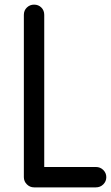

<svg xmlns="http://www.w3.org/2000/svg" viewBox="-20 -794 479 829"><path d="M394 15H127Q109 15 96 2Q83 -11 83 -29V-730Q83 -749 96 -761.5Q109 -774 127 -774Q146 -774 158.5 -761.5Q171 -749 171 -730V-73H394Q413 -73 426 -60Q439 -47 439 -29Q439 -11 426 2Q413 15 394 15Z"/></svg>

Font: Hanken
Style: Book
Weight: 400
Designer: Alfredo Marco Pradil
Foundry: Hanken Design Co.
Version: Version 2.06 2014